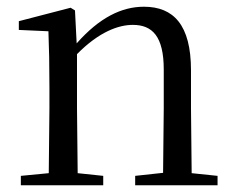

<svg xmlns="http://www.w3.org/2000/svg" viewBox="-20 -551 701 571"><path d="M464 0H627V-28L550 -36L548 -229V-342C548 -477 496 -531 408 -531C342 -531 276 -499 208 -422L203 -520L190 -528L36 -488V-462L124 -458C126 -408 127 -358 127 -289V-229L125 -36L42 -28V0H287V-28L211 -36L209 -229V-390C275 -457 333 -477 375 -477C433 -477 467 -443 467 -344V-229L465 -37L382 -28V0Z"/></svg>

Font: Noto Serif CJK KR
Style: Regular
Weight: 400
Designer: Ryoko NISHIZUKA 西塚涼子 (kana & ideographs); Frank Grießhammer (Latin, Greek & Cyrillic); Wenlong ZHANG 张文龙 (bopomofo); San
Foundry: Adobe
Version: Version 2.001;hotconv 1.1.0;makeotfexe 2.6.0